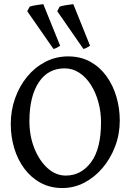

<svg xmlns="http://www.w3.org/2000/svg" viewBox="-20 -906 647 940"><path d="M285.2 14.6Q225.6 14.6 178.7 -11Q131.8 -36.6 99.1 -80.6Q66.4 -124.5 49.6 -180.9Q32.7 -237.3 32.7 -298.8Q32.7 -365.2 54 -425Q75.2 -484.9 113.3 -531Q151.4 -577.1 202.6 -603.5Q253.9 -629.9 313.5 -629.9Q375.5 -629.9 422.6 -603.5Q469.7 -577.1 501.7 -532.5Q533.7 -487.8 550 -431.6Q566.4 -375.5 566.4 -315.9Q566.4 -249.5 543.9 -189.9Q521.5 -130.4 482.4 -84.2Q443.4 -38.1 392.8 -11.7Q342.3 14.6 285.2 14.6ZM301.8 -46.4Q377.4 -46.4 426 -112.1Q474.6 -177.7 474.6 -307.1Q474.6 -357.9 461.9 -405Q449.2 -452.1 425.5 -489.7Q401.9 -527.3 368.9 -549.3Q335.9 -571.3 295.9 -571.3Q214.4 -571.3 169.2 -502Q124 -432.6 124 -313Q124 -240.2 148.4 -179.4Q172.9 -118.7 213.1 -82.5Q253.4 -46.4 301.8 -46.4ZM113.3 -851.1 125.5 -873.5Q135.7 -877.4 157.7 -880.9Q179.7 -884.3 191.9 -885.7L274.4 -682.1Q265.1 -676.3 257.8 -672.1Q250.5 -668 241.7 -666.5ZM260.3 -851.1 272 -873.5Q282.2 -877.4 304.4 -880.9Q326.7 -884.3 338.9 -885.7L420.9 -682.1Q411.6 -676.3 404.1 -672.1Q396.5 -668 388.2 -666.5Z"/></svg>

Font: Gentium Book Plus
Style: Regular
Weight: 400
Designer: Victor Gaultney, Annie Olsen, Iska Routamaa, Becca Hirsbrunner
Foundry: SIL International
Version: Version 6.101